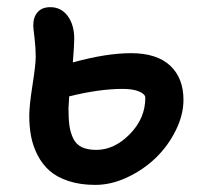

<svg xmlns="http://www.w3.org/2000/svg" viewBox="-20 -545 572 538"><path d="M247.1 -26.9Q205.1 -26.9 172.4 -37.6Q139.6 -48.3 119.1 -66.4Q98.6 -84.5 85.4 -110.1Q72.3 -135.7 67.1 -162.8Q62 -189.9 62 -221.2Q62 -248.5 71 -306.2Q80.1 -363.8 80.1 -386.2Q80.1 -410.2 76.7 -438.7Q73.2 -467.3 73.2 -473.1Q73.2 -497.1 85.4 -511Q97.7 -524.9 121.1 -524.9Q151.4 -524.9 169.7 -500.2Q188 -475.6 188 -436Q188 -418 184.1 -370.1Q277.8 -396 347.2 -396Q419.4 -396 456.8 -361.1Q494.1 -326.2 494.1 -265.1Q494.1 -223.1 472.4 -179.4Q450.7 -135.7 416.3 -102.5Q381.8 -69.3 336.7 -48.1Q291.5 -26.9 247.1 -26.9ZM171.9 -241.2Q171.9 -211.4 174.6 -192.6Q177.2 -173.8 185.1 -157.2Q192.9 -140.6 209 -132.8Q225.1 -125 250 -125Q300.3 -125 343.8 -169.2Q387.2 -213.4 387.2 -271Q387.2 -281.2 369.9 -288.6Q352.5 -295.9 324.2 -295.9Q257.8 -295.9 173.8 -274.9Q171.9 -248.5 171.9 -241.2Z"/></svg>

Font: Shantell Sans Irregular Bouncy
Style: Regular
Weight: 500
Designer: Stephen Nixon, Anya Danilova, Shantell Martin
Foundry: Arrow Type
Version: Version 1.006;[9816181b4]